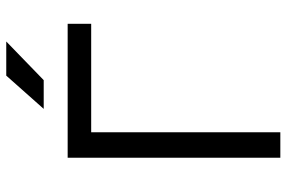

<svg xmlns="http://www.w3.org/2000/svg" viewBox="-174 -760 934 626"><g transform="rotate(-90 293.0 -447.0)"><path d="M91.8 0V-693.4H528.3V-616.7H174.8V0ZM251 -771.5 359.4 -893.6H470.7L344.7 -771.5Z"/></g></svg>

Font: CaskaydiaMono NF SemiLight
Style: Regular
Weight: 350
Designer: Aaron Bell
Foundry: Saja Typeworks
Version: Version 2111.001; ttfautohint (v1.8.4);Nerd Fonts 3.1.1